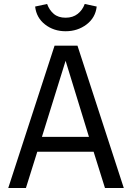

<svg xmlns="http://www.w3.org/2000/svg" viewBox="-20 -933 655 953"><path d="M444.6 -180H165.1L108.7 0H21L250.8 -706.2H364.6L594.4 0H501ZM188.2 -253.8H421.5L305.6 -631.3ZM305.6 -777.9Q246.7 -777.9 203.6 -811.5Q160.5 -845.1 154.4 -900.5L213.8 -913.3Q224.6 -883.1 246.9 -864.1Q269.2 -845.1 305.6 -845.1Q341.5 -845.1 365.6 -864.1Q389.7 -883.1 400.5 -913.3L460 -900.5Q453.8 -845.1 409.5 -811.5Q365.1 -777.9 305.6 -777.9Z"/></svg>

Font: FiraCode Nerd Font
Style: Regular
Weight: 400
Designer: Carrois Corporate, Edenspiekermann AG, Nikita Prokopov
Foundry: Carrois Corporate, Edenspiekermann AG, Nikita Prokopov
Version: Version 6.002;Nerd Fonts 2.2.2